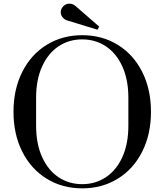

<svg xmlns="http://www.w3.org/2000/svg" viewBox="-20 -1013 902 1053"><path d="M54 -400Q54 -523 102 -618.5Q150 -714 236 -767Q322 -820 431 -820Q540 -820 626 -767Q712 -714 760 -618.5Q808 -523 808 -400Q808 -277 760 -181.5Q712 -86 626 -33Q540 20 431 20Q322 20 236 -33Q150 -86 102 -181.5Q54 -277 54 -400ZM684 -323V-477Q684 -576 651 -648.5Q618 -721 560.5 -759Q503 -797 431 -797Q358 -797 301 -759Q244 -721 211 -648.5Q178 -576 178 -477V-323Q178 -224 211 -151.5Q244 -79 301 -41Q358 -3 431 -3Q503 -3 560.5 -41Q618 -79 651 -151.5Q684 -224 684 -323ZM348 -901Q333 -906 323 -918.5Q313 -931 313 -946Q313 -964 327 -978.5Q341 -993 360 -993Q379 -993 393 -981L524 -867L515 -850Z"/></svg>

Font: Prata
Style: Regular
Weight: 400
Designer: Ivan Petrov
Foundry: Cyreal
Version: Version 2.000